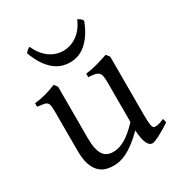

<svg xmlns="http://www.w3.org/2000/svg" viewBox="-167 -799 864 927"><g transform="rotate(-30 265.0 -335.5)"><path d="M522 -40Q503.9 -28.3 487.3 -18.3Q470.7 -8.3 456.5 -1Q442.4 6.3 431.6 10.5Q420.9 14.6 415 14.6Q397.9 14.6 387.2 -8.1Q376.5 -30.8 373.5 -81.1Q343.3 -50.8 318.1 -32Q293 -13.2 271.7 -2.9Q250.5 7.3 232.7 11Q214.8 14.6 199.2 14.6Q176.3 14.6 155.3 8.3Q134.3 2 118.2 -14.9Q102.1 -31.7 92.5 -61Q83 -90.3 83 -136.2V-347.2Q83 -370.6 81.5 -383.5Q80.1 -396.5 74 -403.1Q67.9 -409.7 55.2 -412.1Q42.5 -414.6 20 -417V-436.5Q37.6 -438.5 53 -441.4Q68.4 -444.3 82.8 -448.2Q97.2 -452.1 111.8 -457.3Q126.5 -462.4 142.6 -468.8L156.2 -449.7V-163.1Q156.2 -128.9 161.4 -106Q166.5 -83 176 -69.3Q185.5 -55.7 199.5 -49.8Q213.4 -43.9 231 -43.9Q246.6 -43.9 262.9 -48.6Q279.3 -53.2 296.6 -63.2Q314 -73.2 333 -89.1Q352.1 -105 373.5 -127.9V-347.2Q373.5 -369.1 371.3 -382.3Q369.1 -395.5 361.8 -402.8Q354.5 -410.2 341.1 -413.1Q327.6 -416 305.2 -417V-436.5Q340.3 -440.9 372.6 -450.2Q404.8 -459.5 432.1 -468.8L446.8 -449.7V-124Q446.8 -93.8 449 -74.7Q451.2 -55.7 458 -50.8Q463.9 -46.9 478 -49.1Q492.2 -51.3 517.1 -62ZM424.8 -664.1Q410.2 -624.5 391.8 -597.7Q373.5 -570.8 353.3 -554Q333 -537.1 311 -529.8Q289.1 -522.5 267.1 -522.5Q243.2 -522.5 220.7 -529.8Q198.2 -537.1 178 -554Q157.7 -570.8 139.9 -597.7Q122.1 -624.5 107.4 -664.1Q113.3 -672.9 119.1 -677.5Q125 -682.1 133.3 -686Q145.5 -658.2 161.4 -639.2Q177.2 -620.1 194.8 -608.6Q212.4 -597.2 230.7 -592Q249 -586.9 265.1 -586.9Q282.2 -586.9 301 -592Q319.8 -597.2 337.6 -608.6Q355.5 -620.1 371.3 -639.2Q387.2 -658.2 398.9 -686Q407.2 -682.1 413.1 -677.5Q418.9 -672.9 424.8 -664.1Z"/></g></svg>

Font: Noto Serif Devanagari
Style: Regular
Weight: 400
Designer: Monotype Design Team
Foundry: Monotype Imaging Inc.
Version: Version 1.01